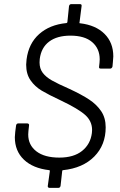

<svg xmlns="http://www.w3.org/2000/svg" viewBox="-20 -819 582 932"><path d="M286 7Q282 7 282 11L274 83Q272 93 263 93H220Q216 93 213.5 90Q211 87 212 83L222 11Q222 7 219 7Q140 -2 96 -44Q52 -86 52 -153Q52 -161 54 -179L58 -210Q60 -220 69 -220H112Q117 -220 119.5 -217Q122 -214 121 -210L118 -183Q117 -177 117 -166Q117 -115 156.5 -84.5Q196 -54 268 -54Q338 -54 378.5 -86.5Q419 -119 426 -173Q427 -178 427 -188Q427 -231 393.5 -261Q360 -291 276 -331Q216 -359 182.5 -379Q149 -399 128 -429.5Q107 -460 107 -505Q107 -513 109 -531Q119 -608 170 -653.5Q221 -699 302 -707Q305 -707 307 -711L315 -789Q317 -799 326 -799H368Q378 -799 376 -789L366 -710Q364 -706 369 -706Q445 -697 487.5 -654.5Q530 -612 530 -545Q530 -536 528 -518L526 -496Q525 -492 522 -489Q519 -486 515 -486H469Q459 -486 461 -496L463 -514Q464 -520 464 -531Q464 -583 427.5 -614.5Q391 -646 322 -646Q257 -646 218.5 -617Q180 -588 173 -533Q172 -527 172 -516Q172 -486 187.5 -465.5Q203 -445 232 -428.5Q261 -412 318 -387Q376 -360 412.5 -336Q449 -312 471 -279.5Q493 -247 493 -201Q493 -115 437.5 -59Q382 -3 286 7Z"/></svg>

Font: Barlow
Style: Italic
Weight: 400
Italic angle: -7°
Designer: Jeremy Tribby
Foundry: Tribby Type
Version: Version 1.408